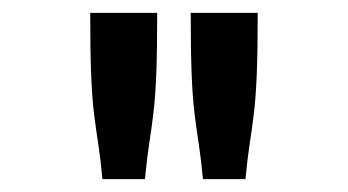

<svg xmlns="http://www.w3.org/2000/svg" viewBox="-20 -685 540 298"><path d="M120 -665H224Q224 -605 222.5 -569Q221 -533 218 -508.5Q215 -484 211.5 -461.5Q208 -439 205 -407H139Q136 -439 132.5 -461.5Q129 -484 126 -508Q123 -532 121.5 -568.5Q120 -605 120 -665ZM276 -665H380Q380 -605 378.5 -569Q377 -533 374 -508.5Q371 -484 367.5 -461.5Q364 -439 361 -407H295Q292 -439 288.5 -461.5Q285 -484 282 -508Q279 -532 277.5 -568.5Q276 -605 276 -665Z"/></svg>

Font: Ligconsolata
Style: Bold
Weight: 700
Monospace: yes
Designer: Raph Levien, Cyreal, Brenton Simpson
Foundry: Raph Levien, Cyreal, Google
Version: Version 3.001; ttfautohint (v1.8.2.53-6de2)